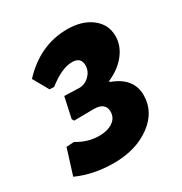

<svg xmlns="http://www.w3.org/2000/svg" viewBox="-134 -569 635 671"><g transform="rotate(-30 183.5 -233.5)"><path d="M137 10Q55 10 -11 -20L21 -122L52 -124Q94 -98 140 -98Q174 -98 195 -112.5Q216 -127 216 -152Q216 -189 169 -189L90 -188L85 -197L103 -280L162 -278Q186 -278 203.5 -295.5Q221 -313 221 -336Q221 -369 185 -369Q144 -369 88 -325L70 -326L35 -388Q118 -477 228 -477Q288 -477 325.5 -448Q363 -419 363 -372Q363 -334 337 -300.5Q311 -267 265 -247V-243Q345 -214 345 -144Q345 -77 285.5 -33.5Q226 10 137 10Z"/></g></svg>

Font: Alegreya Sans ExtraBold
Style: Italic
Weight: 800
Italic angle: -7°
Designer: Juan Pablo del Peral
Foundry: Huerta Tipografica
Version: Version 2.007